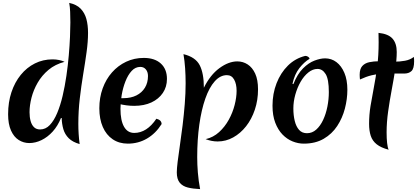

<svg xmlns="http://www.w3.org/2000/svg" viewBox="-20 -977 2880 1326"><path d="M401 -162Q379 -107 344 -68.5Q309 -30 267 -9.5Q225 11 182 11Q143 11 109.5 -10Q76 -31 56 -75.5Q36 -120 36 -188Q36 -271 59 -340Q82 -409 123.5 -460Q165 -511 221 -539Q277 -567 343 -567Q366 -567 388 -562.5Q410 -558 426 -550Q361 -533 315 -494.5Q269 -456 240 -405.5Q211 -355 197.5 -302Q184 -249 184 -202Q184 -168 191.5 -141Q199 -114 215 -98.5Q231 -83 257 -83Q295 -83 324 -113.5Q353 -144 375 -196.5Q397 -249 412.5 -315Q428 -381 438.5 -453Q449 -525 455 -594.5Q461 -664 463.5 -723Q466 -782 466 -822Q466 -861 464.5 -895.5Q463 -930 458 -957Q509 -946 537 -917Q565 -888 576.5 -846Q588 -804 588 -750Q588 -690 578 -617.5Q568 -545 554.5 -464Q541 -383 531 -296.5Q521 -210 521 -122Q521 -51 530 18Q481 4 454.5 -22.5Q428 -49 417.5 -85Q407 -121 406 -162Z M863 15Q803 15 758.5 -15Q714 -45 690 -100Q666 -155 666 -229Q666 -303 689 -366.5Q712 -430 753.5 -477Q795 -524 851 -550.5Q907 -577 973 -577Q1048 -577 1090.5 -538.5Q1133 -500 1133 -432Q1133 -377 1104.5 -335Q1076 -293 1025.5 -269.5Q975 -246 907 -246Q880 -246 853.5 -249.5Q827 -253 803 -259L806 -299H832Q884 -299 922 -318Q960 -337 981 -371.5Q1002 -406 1002 -452Q1002 -480 987.5 -497.5Q973 -515 949 -515Q915 -515 889.5 -487.5Q864 -460 846.5 -415.5Q829 -371 820.5 -321Q812 -271 812 -226Q812 -145 836.5 -102Q861 -59 907 -59Q994 -59 1060 -157Q1096 -148 1096 -120Q1055 -55 995 -20Q935 15 863 15Z M1388 -371Q1432 -460 1495.5 -506.5Q1559 -553 1619 -553Q1658 -553 1690.5 -532Q1723 -511 1742.5 -468.5Q1762 -426 1762 -360Q1762 -285 1740 -219.5Q1718 -154 1679.5 -105Q1641 -56 1590.5 -28Q1540 0 1483 0Q1442 0 1400 -16Q1453 -28 1493 -64.5Q1533 -101 1560 -150Q1587 -199 1600.5 -252Q1614 -305 1614 -350Q1614 -397 1597 -427.5Q1580 -458 1547 -458Q1501 -458 1463 -415.5Q1425 -373 1398 -296Q1371 -219 1356.5 -116Q1342 -13 1342 108Q1342 160 1346.5 215.5Q1351 271 1362 329Q1313 327 1277 318Q1241 309 1221 284.5Q1201 260 1201 213Q1201 188 1207 139Q1213 90 1222.5 26Q1232 -38 1241 -111Q1250 -184 1256 -259Q1262 -334 1262 -402Q1262 -455 1258.5 -506Q1255 -557 1247 -603Q1330 -583 1359 -527Q1388 -471 1388 -371Z M2078 15Q2039 15 2000.5 -0.5Q1962 -16 1931 -48Q1900 -80 1881 -129.5Q1862 -179 1862 -247Q1862 -330 1890 -402Q1918 -474 1968.5 -524Q2019 -574 2088 -591Q2099 -591 2108 -585Q2117 -579 2118 -571Q2081 -549 2047.5 -506.5Q2014 -464 2000 -398L2006 -396Q2034 -466 2072.5 -504.5Q2111 -543 2152 -558.5Q2193 -574 2225 -574Q2269 -574 2303.5 -548Q2338 -522 2358.5 -473.5Q2379 -425 2379 -357Q2379 -293 2362 -227.5Q2345 -162 2309 -107Q2273 -52 2215.5 -18.5Q2158 15 2078 15ZM2100 -57Q2136 -57 2164 -82Q2192 -107 2211.5 -148.5Q2231 -190 2241 -240.5Q2251 -291 2251 -341Q2251 -430 2229 -465.5Q2207 -501 2173 -501Q2140 -501 2109.5 -476.5Q2079 -452 2056 -412Q2033 -372 2019.5 -323.5Q2006 -275 2006 -228Q2006 -181 2015.5 -142Q2025 -103 2045.5 -80Q2066 -57 2100 -57Z M2650 -63Q2650 -21 2653.5 10.5Q2657 42 2664 57Q2611 43 2581.5 19.5Q2552 -4 2540.5 -39Q2529 -74 2529 -122Q2529 -184 2539 -245.5Q2549 -307 2562 -373.5Q2575 -440 2585 -516.5Q2595 -593 2595 -685Q2595 -701 2594.5 -717.5Q2594 -734 2594 -750Q2662 -743 2691 -710Q2720 -677 2720 -618Q2720 -564 2709.5 -497Q2699 -430 2685 -355.5Q2671 -281 2660.5 -206.5Q2650 -132 2650 -63ZM2838 -584Q2839 -577 2839.5 -569.5Q2840 -562 2840 -554Q2840 -503 2821.5 -486Q2803 -469 2772 -469Q2727 -469 2689.5 -469.5Q2652 -470 2617.5 -468Q2583 -466 2546 -457Q2509 -448 2466 -428Q2465 -436 2464.5 -444.5Q2464 -453 2464 -461Q2464 -501 2482 -521Q2500 -541 2530.5 -547.5Q2561 -554 2598 -554Q2624 -554 2651 -552.5Q2678 -551 2703 -551Q2741 -551 2777 -557.5Q2813 -564 2838 -584Z"/></svg>

Font: Merienda
Style: Bold
Weight: 700
Designer: Eduardo Rodriguez Tunni
Foundry: Eduardo Rodriguez Tunni
Version: Version 2.001